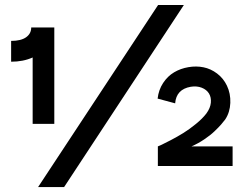

<svg xmlns="http://www.w3.org/2000/svg" viewBox="-20 -670 984 775"><path d="M618.2 -649.9H722.2L238.8 85H133.8ZM199.2 -169.9H111.8V-438Q73.7 -420.9 24.9 -420.9V-504.9Q64.5 -504.9 85.2 -519.5Q106 -534.2 106 -559.1H169.9H199.2ZM752.9 -79.1H918.9V0H617.2V-79.1Q623 -81.5 632.8 -85.9Q642.6 -90.3 669.7 -104.5Q696.8 -118.7 720.7 -133.5Q744.6 -148.4 771 -169.9Q797.4 -191.4 813 -211.9Q829.1 -233.9 831.1 -255.6Q833 -277.3 823.5 -292.7Q814 -308.1 794.4 -315.9Q774.9 -323.7 750 -319.8Q691.4 -309.6 687 -252.9L616.2 -272Q620.1 -307.1 638.4 -335Q656.7 -362.8 682.9 -378.2Q709 -393.6 740.5 -398.9Q772 -404.3 801.3 -398.4Q830.6 -392.6 856.2 -373.3Q881.8 -354 896 -324.2Q911.1 -292.5 909.7 -254.6Q908.2 -216.8 889.2 -188Q882.8 -179.2 873 -168Q863.3 -156.7 846.2 -140.4Q829.1 -124 804.4 -107.4Q779.8 -90.8 752.9 -79.1Z"/></svg>

Font: Neutral Grotesk
Style: Regular
Weight: 400
Designer: Nawras Khrais
Foundry: Nawras Khrais
Version: Version 1.000;PS 001.000;hotconv 1.0.88;makeotf.lib2.5.64775